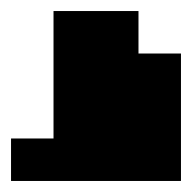

<svg xmlns="http://www.w3.org/2000/svg" viewBox="-20 -97 348 348"><path d="M77 154V-77H231V0H308V231H0V154Z"/></svg>

Font: Coral Pixels
Style: Regular
Weight: 400
Designer: Tanukizamurai
Foundry: TanukiFont
Version: Version 1.000; ttfautohint (v1.8.4.7-5d5b)